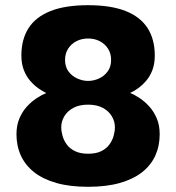

<svg xmlns="http://www.w3.org/2000/svg" viewBox="-20 -700 671 732"><path d="M315.8 12.2Q246.2 12.2 194.9 -2.4Q143.5 -17.1 109.8 -43.7Q76.2 -70.4 59.5 -107.1Q42.8 -143.8 42.8 -188.2Q42.8 -222.3 54 -248.5Q65.2 -274.8 82.4 -293.6Q99.7 -312.5 119.3 -325.4Q138.9 -338.3 156.4 -345.3Q143.1 -351.6 126.8 -362.9Q110.5 -374.3 95.3 -391.6Q80.1 -409 70.8 -433Q61.5 -457 61.5 -488.3Q61.5 -549.9 88.8 -592.7Q116.2 -635.5 172.6 -657.9Q228.9 -680.2 315.8 -680.2Q403 -680.2 459.2 -657.9Q515.4 -635.5 542.8 -592.7Q570.1 -549.9 570.1 -488.3Q570.1 -456.7 561 -432.7Q551.8 -408.7 536.8 -391.5Q521.7 -374.3 505.9 -363.1Q490.1 -351.9 476.1 -345.6Q493.6 -338.6 513.1 -325.5Q532.5 -312.5 549.6 -293.5Q566.7 -274.5 577.8 -248.4Q588.8 -222.3 588.8 -188.2Q588.8 -143.8 572.3 -107.1Q555.7 -70.4 522.1 -43.7Q488.4 -17.1 436.9 -2.4Q385.4 12.2 315.8 12.2ZM315.8 -113.9Q346.6 -113.9 366.3 -123.8Q386.1 -133.6 397.2 -149.2Q408.4 -164.8 413.2 -182.1Q418.1 -199.3 418.1 -214.8Q418.1 -236.6 406.6 -256.4Q395.1 -276.2 372.3 -288.6Q349.6 -301 315.8 -301Q282.3 -301 259.4 -288.6Q236.5 -276.2 225 -256.4Q213.5 -236.6 213.5 -214.8Q213.5 -199.3 218.4 -182.1Q223.2 -164.8 234.5 -149.2Q245.8 -133.6 265.9 -123.8Q286 -113.9 315.8 -113.9ZM315.8 -391.5Q336.8 -391.5 357 -400.6Q377.2 -409.7 390.4 -427.5Q403.6 -445.3 403.6 -471.5Q403.6 -496.3 391.7 -514.6Q379.8 -533 360.2 -543.1Q340.5 -553.2 315.8 -553.2Q291.4 -553.2 271.6 -543.1Q251.8 -533 239.9 -514.6Q228 -496.3 228 -471.5Q228 -445.3 241.2 -427.5Q254.4 -409.7 275 -400.6Q295.5 -391.5 315.8 -391.5Z"/></svg>

Font: Maven Pro
Style: Regular
Weight: 400
Designer: Joe Prince
Foundry: Joe Prince
Version: Version 2.103